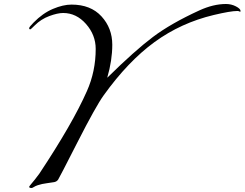

<svg xmlns="http://www.w3.org/2000/svg" viewBox="-20 -909 1224 961"><path d="M499 -432Q460 -378 368 -197.5Q276 -17 271 -10Q264 0 251.5 2.5Q239 5 214.5 8Q190 11 169 18Q157 22 149.5 27Q142 32 138 32Q126 32 126 26Q126 24 134 14.5Q142 5 155 -11Q168 -27 177 -40Q343 -290 415 -453Q459 -552 459 -664Q459 -734 410.5 -789Q362 -844 296 -844Q268 -844 226.5 -828.5Q185 -813 154 -782Q134 -762 132 -762Q126 -762 126 -768Q126 -774 148 -796Q194 -843 245 -864.5Q296 -886 338 -886Q434 -886 488 -827Q542 -768 542 -685Q542 -607 517 -521H518Q655 -656 745.5 -724Q836 -792 978 -857Q1048 -889 1111 -889Q1138 -889 1161 -877Q1184 -865 1184 -854Q1184 -850 1181 -850L1178 -852Q1174 -854 1168 -854Q1134 -854 1050 -834Q886 -795 753.5 -698.5Q621 -602 499 -432Z"/></svg>

Font: Miama Nueva
Style: Medium
Weight: 400
Italic angle: -28°
Version: Version 1.0